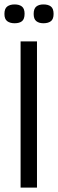

<svg xmlns="http://www.w3.org/2000/svg" viewBox="-20 -847 262 867"><path d="M73 0V-660H147V0ZM176 -742Q156 -742 144 -751.5Q132 -761 132 -784Q132 -808 144 -817.5Q156 -827 176 -827Q198 -827 210 -817.5Q222 -808 222 -784Q222 -761 210 -751.5Q198 -742 176 -742ZM46 -742Q25 -742 12.5 -751.5Q0 -761 0 -784Q0 -808 12.5 -817.5Q25 -827 46 -827Q67 -827 79 -817.5Q91 -808 91 -785Q91 -761 79.5 -751.5Q68 -742 46 -742Z"/></svg>

Font: Bricolage Grotesque 12pt Condensed Light
Style: Regular
Weight: 300
Width: 3
Designer: Mathieu Triay
Foundry: Atelier Triay
Version: Version 1.001; ttfautohint (v1.8.4.7-5d5b);gftools[0.9.33.de